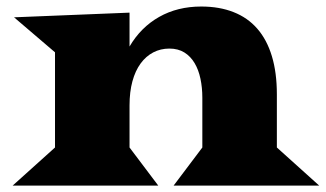

<svg xmlns="http://www.w3.org/2000/svg" viewBox="-20 -580 1018 600"><path d="M151.9 -119.1V-416.5L23.9 -525.9L384.8 -540.5V-434.6Q419.9 -494.6 477.3 -527.1Q534.7 -559.6 608.9 -559.6Q665.5 -559.6 709.7 -542.2Q753.9 -524.9 783.9 -490.5Q814 -456.1 829.6 -404.5Q845.2 -353 845.2 -285.2V-119.1L977.5 0H522.5L612.3 -119.1V-274.9Q612.3 -306.2 606.4 -334Q600.6 -361.8 588.1 -382.8Q575.7 -403.8 556.2 -416Q536.6 -428.2 509.3 -428.2Q481.9 -428.2 459 -416.3Q436 -404.3 419.4 -381.6Q402.8 -358.9 393.8 -325.9Q384.8 -293 384.8 -250.5V-119.1L474.6 0H19.5Z"/></svg>

Font: Goblin One
Style: Regular
Weight: 400
Designer: Riccardo De Franceschi
Foundry: Sorkin Type Co.
Version: Version 1.001